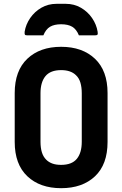

<svg xmlns="http://www.w3.org/2000/svg" viewBox="-20 -965 640 1005"><path d="M207 -780H123Q113 -780 110.5 -783.5Q108 -787 109 -799Q115 -837 138 -870.5Q161 -904 196.5 -924.5Q232 -945 276 -945H324Q368 -945 403.5 -924.5Q439 -904 462 -870.5Q485 -837 491 -799Q493 -787 490 -783.5Q487 -780 477 -780H393Q380 -812 358 -825Q336 -838 300 -838Q264 -838 242 -825Q220 -812 207 -780ZM300 -720Q411 -720 477 -657.5Q543 -595 543 -478V-222Q543 -104 477 -42Q411 20 300 20Q189 20 123 -42.5Q57 -105 57 -222V-478Q57 -595 123 -657.5Q189 -720 300 -720ZM192 -223Q192 -192 199 -168.5Q206 -145 222 -129Q235 -116 254 -109Q273 -102 300 -102Q356 -102 382 -133.5Q408 -165 408 -223V-477Q408 -508 401 -532Q394 -556 378 -571Q351 -598 300 -598Q244 -598 218 -566.5Q192 -535 192 -477Z"/></svg>

Font: Recursive Mn Lnr St
Style: Bold
Weight: 700
Monospace: yes
Version: Version 1.079;hotconv 1.0.112;makeotfexe 2.5.65598; ttfautoh